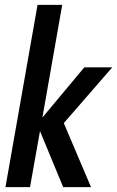

<svg xmlns="http://www.w3.org/2000/svg" viewBox="-20 -770 482 790"><path d="M2.5 0 134.5 -750H236L154.5 -286.5L327 -493H442L242.5 -263.5L354.5 0H240L144.5 -230.5L103.5 0Z"/></svg>

Font: Cabin Condensed Medium
Style: Italic
Weight: 500
Width: 3
Italic angle: -10°
Designer: Pablo Impallari
Foundry: Pablo Impallari. http://www.impallari.com Igino Marini. http://www.ikern.com
Version: Version 3.001; ttfautohint (v1.8.3)